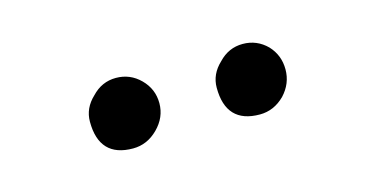

<svg xmlns="http://www.w3.org/2000/svg" viewBox="-30 -683 543 275"><g transform="rotate(-15 242.0 -546.0)"><path d="M181 -510Q165 -494 144 -494Q94 -494 94 -547Q94 -567 110 -582Q125 -598 146 -598Q167 -598 182 -583Q197 -568 197 -547Q197 -526 181 -510ZM369 -510Q353 -494 332 -494Q282 -494 282 -547Q282 -567 298 -582Q313 -598 334 -598Q355 -598 370 -583Q384 -568 384 -547Q384 -526 369 -510Z"/></g></svg>

Font: Bubblegum Sans
Style: Regular
Weight: 400
Designer: Angel Koziupa and Alejandro Paul
Foundry: Angel Koziupa and Alejandro Paul
Version: Version 1.001